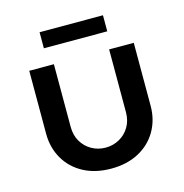

<svg xmlns="http://www.w3.org/2000/svg" viewBox="-102 -760 829 866"><g transform="rotate(-15 313.0 -327.0)"><path d="M313 12Q239 12 184 -17.5Q129 -47 99 -99Q69 -151 69 -216V-510H184V-217Q184 -178 201.5 -148.5Q219 -119 248.5 -102.5Q278 -86 313 -86Q348 -86 377.5 -102.5Q407 -119 424.5 -148.5Q442 -178 442 -217V-510H557V-216Q557 -151 527 -99Q497 -47 442 -17.5Q387 12 313 12ZM159 -591V-666H455V-591Z"/></g></svg>

Font: MuseoModerno Thin Medium
Style: Regular
Weight: 500
Version: Version 1.003